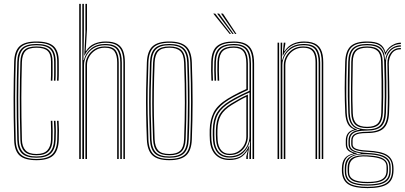

<svg xmlns="http://www.w3.org/2000/svg" viewBox="-20 -820 2089 990"><path d="M168 6Q108 6 81.2 -18.1Q54.5 -42.2 53 -98Q51.2 -161.2 50.6 -215.1Q50 -269 50 -317Q50 -365 50.9 -410.1Q51.8 -455.2 53 -501Q54.5 -556.8 80.9 -581.4Q107.2 -606 168 -606Q229.8 -606 256.4 -581.9Q283 -557.8 283 -502Q283 -479.5 283.2 -455.1Q283.5 -430.8 282 -404H274Q275.5 -431 275.2 -454Q275 -477 275 -502Q275 -554.2 250.2 -576.9Q225.5 -599.5 168 -599.5Q110.5 -599.5 86.5 -575.9Q62.5 -552.2 61 -500.8Q59.8 -455 58.9 -409.8Q58 -364.5 58 -316.6Q58 -268.8 58.6 -215Q59.2 -161.2 61 -98.2Q62.2 -46.8 87.2 -23.6Q112.2 -0.5 168 -0.5Q223.2 -0.5 248.1 -23.6Q273 -46.8 275 -98.2Q276 -120 276 -143.1Q276 -166.2 274 -197H282Q283.8 -171 284 -147.8Q284.2 -124.5 283 -98Q280.8 -42.2 254.1 -18.1Q227.5 6 168 6ZM168 -6.8Q116.2 -6.8 93.2 -28.9Q70.2 -51 69 -98.5Q67.2 -162 66.6 -215.9Q66 -269.8 66 -317.4Q66 -365 66.9 -409.9Q67.8 -454.8 69 -500.5Q70.2 -549.8 93.1 -571.5Q116 -593.2 168 -593.2Q221 -593.2 244 -572.1Q267 -551 267 -502Q267 -477 267.2 -454Q267.5 -431 266 -404H258Q259.5 -431 259.2 -454Q259 -477 259 -502Q259 -547.5 237.9 -567.1Q216.8 -586.8 168 -586.8Q118 -586.8 98.1 -565.5Q78.2 -544.2 77 -500.2Q75.8 -454.2 74.9 -409.4Q74 -364.5 74 -317Q74 -269.5 74.6 -215.9Q75.2 -162.2 77 -98.8Q78.2 -55.5 99.4 -34.4Q120.5 -13.2 168 -13.2Q215.5 -13.2 236.4 -34.6Q257.2 -56 259 -99Q260.2 -124.5 260 -146.4Q259.8 -168.2 258 -197H266Q268 -166 268 -143.6Q268 -121.2 267 -98.5Q265.2 -51 242.1 -28.9Q219 -6.8 168 -6.8ZM168 -19.5Q124.5 -19.5 105.4 -39.6Q86.2 -59.8 85 -98.8Q83.2 -162.5 82.6 -216.2Q82 -270 82 -317.5Q82 -365 82.9 -409.8Q83.8 -454.5 85 -500.2Q86.2 -542.8 105.2 -561.6Q124.2 -580.5 168 -580.5Q212.5 -580.5 231.8 -562.2Q251 -544 251 -502Q251 -481.5 251.2 -456.4Q251.5 -431.2 250 -404H242Q243.5 -431.2 243.2 -456.4Q243 -481.5 243 -502Q243 -540.8 225.6 -557.4Q208.2 -574 168 -574Q127.5 -574 110.9 -556.2Q94.2 -538.5 93 -500Q91.8 -454.2 90.9 -409.4Q90 -364.5 90 -317Q90 -269.5 90.6 -216Q91.2 -162.5 93 -99Q94 -64.2 111.4 -45.1Q128.8 -26 168 -26Q206.8 -26 224.4 -45.2Q242 -64.5 243 -99.5Q243.8 -124.8 243.5 -147.8Q243.2 -170.8 242 -197H250Q251.5 -165.8 251.6 -144.8Q251.8 -123.8 251 -99.2Q249.8 -60 230.4 -39.8Q211 -19.5 168 -19.5Z M616.2 0V-497.5Q616.2 -530.5 608 -553.2Q599.8 -576 579.8 -587.8Q559.8 -599.5 524 -599.5Q483.2 -599.5 456.2 -581.5Q429.2 -563.5 416.2 -533.8H414.5L420.5 -654V-800H428.5V-668L421.8 -556.5H423.5Q440 -583.2 466.5 -594.6Q493 -606 524.8 -606Q563.2 -606 584.8 -593.4Q606.2 -580.8 615.1 -556.6Q624 -532.5 624 -497.5V0ZM388.5 0V-800H396.5V0ZM420.5 0V-484.5Q420.5 -507.2 432.2 -529.2Q444 -551.2 466.4 -565.9Q488.8 -580.5 520.5 -580.5Q562.2 -580.5 577.2 -559Q592.2 -537.5 592.2 -497.5V0H584.2V-497.5Q584.2 -534.5 570.8 -554.2Q557.2 -574 520 -574Q493 -574 472.4 -561.1Q451.8 -548.2 440.1 -527.8Q428.5 -507.2 428.5 -484.5V0ZM404.5 0V-800H412.5V-639L410 -510.2H412.5Q421.5 -547 449.9 -570.1Q478.2 -593.2 522.2 -593.2Q572.2 -593.2 590.2 -568.5Q608.2 -543.8 608.2 -497.5V0H600.2V-497.5Q600.2 -540.8 583.6 -563.8Q567 -586.8 521.5 -586.8Q487 -586.8 462.8 -571.6Q438.5 -556.5 425.9 -533Q413.2 -509.5 413.2 -484.5V0Z M853.2 6Q793.5 6 766.5 -18.9Q739.5 -43.8 737.2 -101Q734.5 -169.5 733.5 -232Q732.5 -294.5 733.5 -359Q734.5 -423.5 737.2 -498Q739.5 -556 766.6 -581Q793.8 -606 853.2 -606Q911.5 -606 939.2 -581.6Q967 -557.2 969.2 -498Q973.2 -387.2 973.1 -293.5Q973 -199.8 969.2 -101Q967 -43.8 940 -18.9Q913 6 853.2 6ZM853.2 -0.5Q909 -0.5 934.1 -23.9Q959.2 -47.2 961.2 -101.2Q965 -200 965.1 -293.6Q965.2 -387.2 961.2 -497.8Q959.2 -552.2 934.1 -575.9Q909 -599.5 853.2 -599.5Q797.5 -599.5 772.4 -575.9Q747.2 -552.2 745.2 -497.8Q742.5 -424 741.5 -359.5Q740.5 -295 741.5 -232.4Q742.5 -169.8 745.2 -101.2Q747.2 -47.8 772.2 -24.1Q797.2 -0.5 853.2 -0.5ZM853.2 -6.8Q801 -6.8 778.1 -29.1Q755.2 -51.5 753.2 -101.5Q750.5 -170.2 749.5 -232.4Q748.5 -294.5 749.5 -358.8Q750.5 -423 753.2 -497.5Q755.2 -548.2 778.2 -570.8Q801.2 -593.2 853.2 -593.2Q902.8 -593.2 927.1 -571.9Q951.5 -550.5 953.2 -497.2Q956 -421 956.8 -353.5Q957.5 -286 956.6 -223.9Q955.8 -161.8 953.2 -101.8Q951.5 -50.8 928.1 -28.8Q904.8 -6.8 853.2 -6.8ZM853.2 -13.2Q900.8 -13.2 922.1 -33.9Q943.5 -54.5 945.2 -102Q949 -201.5 949.1 -294.1Q949.2 -386.8 945.2 -497Q943.5 -546.2 921.5 -566.5Q899.5 -586.8 853.2 -586.8Q806 -586.8 784.6 -566Q763.2 -545.2 761.2 -497.2Q758.5 -423.2 757.5 -358.9Q756.5 -294.5 757.5 -232.1Q758.5 -169.8 761.2 -102Q763.2 -54.5 784.5 -33.9Q805.8 -13.2 853.2 -13.2ZM853.2 -19.5Q810 -19.5 790.5 -38.8Q771 -58 769.2 -102.2Q766.8 -164 765.6 -224.5Q764.5 -285 765.4 -351.5Q766.2 -418 769.2 -497.2Q771 -541.8 790.6 -561.1Q810.2 -580.5 853.2 -580.5Q896.5 -580.5 916 -561Q935.5 -541.5 937.2 -496.8Q941.2 -386.2 941.2 -294.2Q941.2 -202.2 937.2 -102.2Q935.5 -58 916 -38.8Q896.5 -19.5 853.2 -19.5ZM853.2 -26Q892 -26 909.9 -43.6Q927.8 -61.2 929.2 -102.5Q933 -197.5 933.2 -289.6Q933.5 -381.8 929.2 -496.5Q927.8 -539.8 909.1 -556.9Q890.5 -574 853.2 -574Q814 -574 796.5 -556Q779 -538 777.2 -497Q774.2 -417 773.4 -350.6Q772.5 -284.2 773.6 -224.2Q774.8 -164.2 777.2 -102.5Q779 -62.8 795.9 -44.4Q812.8 -26 853.2 -26Z M1282.2 0V-492Q1282.2 -549.5 1259.8 -574.5Q1237.2 -599.5 1185.2 -599.5Q1131.8 -599.5 1105.6 -577.6Q1079.5 -555.8 1077.2 -501.8Q1076.2 -479.8 1076.6 -454.5Q1077 -429.2 1078.2 -404H1070.2Q1069 -429.8 1068.6 -454.9Q1068.2 -480 1069.2 -502Q1071.5 -560 1099.9 -583Q1128.2 -606 1185.2 -606Q1222.8 -606 1245.9 -594.5Q1269 -583 1279.6 -557.9Q1290.2 -532.8 1290.2 -492V0ZM1163.2 -14.2Q1196.8 -14.2 1219.8 -29.6Q1242.8 -45 1254.6 -68.5Q1266.5 -92 1266.5 -116.5V-343.5Q1237 -330.5 1211.1 -316.9Q1185.2 -303.2 1167 -292Q1124 -265.5 1105.2 -233.6Q1086.5 -201.8 1085.2 -150Q1085 -134 1085.1 -123.1Q1085.2 -112.2 1086.2 -96.8Q1089.2 -56.5 1109.5 -35.4Q1129.8 -14.2 1163.2 -14.2ZM1163.2 -20.5Q1132.5 -20.5 1114.8 -40.6Q1097 -60.8 1094.2 -97.8Q1093 -115.5 1093 -125.4Q1093 -135.2 1093.2 -149.5Q1094.5 -199.8 1112.2 -230Q1130 -260.2 1171.5 -285.8Q1190.8 -297.5 1213.4 -310Q1236 -322.5 1258.2 -332.5V-116.5Q1258.2 -94 1247.8 -71.9Q1237.2 -49.8 1216.2 -35.1Q1195.2 -20.5 1163.2 -20.5ZM1163.2 -27Q1190.5 -27 1209.9 -39.9Q1229.2 -52.8 1239.8 -73.2Q1250.2 -93.8 1250.2 -116.5V-320.8Q1230 -311.2 1212.2 -301Q1194.5 -290.8 1175.2 -279Q1135.8 -254.8 1119.1 -225.9Q1102.5 -197 1101.2 -149.2Q1101 -136.8 1101 -126Q1101 -115.2 1102.2 -97.5Q1104.8 -63.8 1120.5 -45.4Q1136.2 -27 1163.2 -27ZM1163.2 5Q1118.8 5 1092.4 -20.9Q1066 -46.8 1062.2 -96Q1061.2 -111 1061.1 -123.1Q1061 -135.2 1061.2 -151Q1062.5 -201 1081.5 -239.5Q1100.5 -278 1154.5 -311.2Q1167.8 -319.2 1182.8 -327.5Q1197.8 -335.8 1214.6 -344.1Q1231.5 -352.5 1250.2 -360.8V-492Q1250.2 -535 1235.2 -554.5Q1220.2 -574 1185.2 -574Q1147 -574 1128.9 -556.8Q1110.8 -539.5 1109.2 -500.5Q1108.2 -478.5 1108.6 -454.2Q1109 -430 1110.2 -404H1102.2Q1100.8 -433 1100.6 -457Q1100.5 -481 1101.2 -500.8Q1103 -542.5 1122.6 -561.5Q1142.2 -580.5 1185.2 -580.5Q1224.2 -580.5 1241.2 -559.5Q1258.2 -538.5 1258.2 -492V-355.8Q1229.5 -343 1202.8 -329.4Q1176 -315.8 1158.5 -304.8Q1112.2 -276.2 1091.4 -241.1Q1070.5 -206 1069.2 -150.8Q1069 -135 1069.1 -123.4Q1069.2 -111.8 1070.2 -96.2Q1073.8 -50.5 1097.9 -26Q1122 -1.5 1163.2 -1.5Q1205.5 -1.5 1228.1 -20Q1250.8 -38.5 1263.2 -67.2H1265.2L1258 -20.5V0H1250V-13.8L1258 -44.5H1256Q1239.8 -18 1217.5 -6.5Q1195.2 5 1163.2 5ZM1266 0V-29.5L1269.8 -90.8H1267.8Q1258.5 -54.8 1232.9 -31.2Q1207.2 -7.8 1163.2 -7.8Q1124.8 -7.8 1103 -31.4Q1081.2 -55 1078.2 -96.8Q1077.2 -113 1077.1 -124.1Q1077 -135.2 1077.2 -150.2Q1078.5 -204.2 1098.4 -237.6Q1118.2 -271 1163 -298.5Q1175.5 -306.2 1191.1 -314.8Q1206.8 -323.2 1225.8 -332.6Q1244.8 -342 1266.5 -351.8V-492Q1266.5 -542 1247.6 -564.4Q1228.8 -586.8 1185.2 -586.8Q1137.8 -586.8 1116.5 -566.6Q1095.2 -546.5 1093.2 -501Q1092.5 -482.8 1092.6 -457.6Q1092.8 -432.5 1094.2 -404H1086.2Q1084.8 -432.2 1084.6 -457.1Q1084.5 -482 1085.2 -501.2Q1087.2 -550.5 1110.6 -571.9Q1134 -593.2 1185.2 -593.2Q1233 -593.2 1253.6 -569.5Q1274.2 -545.8 1274.2 -492V0ZM1164 -645 1079.5 -750H1089.5L1171 -645ZM1178 -645 1099.5 -750H1109.5L1185 -645ZM1192 -645 1119.5 -750H1129.5L1199 -645Z M1639 0V-497.5Q1639 -522.2 1634.5 -541.2Q1630 -560.2 1619.6 -573.2Q1609.2 -586.2 1591.4 -592.9Q1573.5 -599.5 1546.8 -599.5Q1506.8 -599.5 1479.5 -581.5Q1452.2 -563.5 1439 -533.8H1437L1443.2 -600H1451.2V-593.2L1445.2 -556.5H1447.2Q1465 -582.8 1490.6 -594.4Q1516.2 -606 1547.5 -606Q1570.5 -606 1587.4 -601.4Q1604.2 -596.8 1615.6 -587.9Q1627 -579 1633.9 -565.9Q1640.8 -552.8 1643.8 -535.6Q1646.8 -518.5 1646.8 -497.5V0ZM1411.2 0V-600H1419.2V0ZM1443.2 0V-484.5Q1443.2 -507.2 1455 -529.2Q1466.8 -551.2 1489.1 -565.9Q1511.5 -580.5 1543.2 -580.5Q1564 -580.5 1577.9 -575Q1591.8 -569.5 1599.9 -558.9Q1608 -548.2 1611.5 -532.9Q1615 -517.5 1615 -497.5V0H1607V-497.5Q1607 -522.2 1601.2 -539.2Q1595.5 -556.2 1581.6 -565.1Q1567.8 -574 1542.8 -574Q1515.8 -574 1495.1 -561.1Q1474.5 -548.2 1462.9 -527.8Q1451.2 -507.2 1451.2 -484.5V0ZM1427.2 0V-600H1435.2L1433.2 -510.2H1435.2Q1444.2 -547 1472.6 -570.1Q1501 -593.2 1545 -593.2Q1595 -593.2 1613 -568.5Q1631 -543.8 1631 -497.5V0H1623V-497.5Q1623 -540.8 1606.4 -563.8Q1589.8 -586.8 1544.2 -586.8Q1509.8 -586.8 1485.5 -571.6Q1461.2 -556.5 1448.5 -533Q1435.8 -509.5 1435.8 -484.5V0Z M1875 150Q1808.2 150 1777.2 130.9Q1746.2 111.8 1743.2 67.8Q1743 62.2 1742.9 58.1Q1742.8 54 1743 47Q1744 13.8 1757.8 -3.8Q1771.5 -21.2 1801 -28.2V-30.2Q1781.2 -36.2 1772.1 -47Q1763 -57.8 1763 -76.5Q1763 -82.2 1763 -86.1Q1763 -90 1763 -95Q1763 -117.8 1773.6 -132.2Q1784.2 -146.8 1805.2 -151.8V-153.8Q1784.5 -161 1773.4 -181.4Q1762.2 -201.8 1760.2 -238Q1758.8 -270.2 1758 -301.6Q1757.2 -333 1757.4 -364.9Q1757.5 -396.8 1758.2 -430.5Q1759 -464.2 1760 -501Q1761.8 -557.2 1788 -581.6Q1814.2 -606 1873 -606Q1915.5 -606 1937.4 -593.4Q1959.2 -580.8 1967 -551.5H1969Q1975.2 -564.8 1987.2 -575.8Q1999.2 -586.8 2014.8 -593.4Q2030.2 -600 2047 -600V-593Q2018.5 -593 1996.9 -576.6Q1975.2 -560.2 1968.5 -538.5H1966Q1959 -571.2 1937.5 -585.4Q1916 -599.5 1873 -599.5Q1818 -599.5 1793.6 -576.8Q1769.2 -554 1767.8 -501Q1766.5 -452 1765.8 -408.2Q1765 -364.5 1765.5 -322.8Q1766 -281 1768 -237.8Q1769.8 -200.5 1782.8 -179.9Q1795.8 -159.2 1820.2 -153.2V-151.2Q1793.2 -146 1781.6 -132.8Q1770 -119.5 1770 -95Q1770 -90 1770 -86.1Q1770 -82.2 1770 -76.5Q1770 -57.2 1781.6 -46.5Q1793.2 -35.8 1819.2 -30V-27.5Q1782.2 -23.5 1766.9 -5.6Q1751.5 12.2 1750.5 47Q1750.2 54 1750.4 58.1Q1750.5 62.2 1750.8 67.8Q1753.5 108.5 1782.6 126Q1811.8 143.5 1875 143.5Q1942.2 143.5 1971.2 124.5Q2000.2 105.5 2001.8 61.5Q2002 55.8 2002 50.2Q2002 44.8 2001.5 38Q1999.5 1 1970.1 -16.6Q1940.8 -34.2 1875.5 -37Q1845 -38.5 1826.4 -42.9Q1807.8 -47.2 1799.4 -55.5Q1791 -63.8 1791 -76.5Q1791 -82.2 1791 -86.1Q1791 -90 1791 -95Q1791 -119.5 1810.1 -130Q1829.2 -140.5 1873 -140.5Q1927 -140.5 1951.6 -163Q1976.2 -185.5 1978.2 -238.8Q1980 -281.5 1980 -319.6Q1980 -357.8 1979.2 -399.2Q1978.5 -440.8 1977.5 -493.2Q1977 -527.8 1995.9 -550.2Q2014.8 -572.8 2047 -572.8V-566Q2015.2 -566 1999.8 -543.4Q1984.2 -520.8 1984.8 -488.8Q1985.8 -438.5 1986.8 -397.9Q1987.8 -357.2 1987.8 -319.1Q1987.8 -281 1986 -238Q1983.8 -182.8 1958.2 -158.4Q1932.8 -134 1873 -134Q1848.2 -134 1831.6 -130.8Q1815 -127.5 1806.5 -119.1Q1798 -110.8 1798 -95.2Q1798 -90 1798 -86.1Q1798 -82.2 1798 -76.5Q1798 -65.2 1806.6 -58.4Q1815.2 -51.5 1832.6 -48.1Q1850 -44.8 1876 -43.5Q1945 -40.2 1975.1 -21.5Q2005.2 -2.8 2008.5 38Q2009 44.8 2009.1 50.2Q2009.2 55.8 2009 61.5Q2007.5 109 1976.8 129.5Q1946 150 1875 150ZM1875 130.8Q1912.5 130.8 1937.5 124.2Q1962.5 117.8 1975 102.5Q1987.5 87.2 1987.5 61.5Q1987.5 55.8 1987.5 50.2Q1987.5 44.8 1987.2 38Q1986.8 17.8 1974.9 4.5Q1963 -8.8 1938.6 -15.9Q1914.2 -23 1876.2 -24.5Q1817.5 -27.2 1792 -10.2Q1766.5 6.8 1765.2 47Q1765 54 1765 58.1Q1765 62.2 1765.2 67.8Q1766.5 101.8 1792.5 116.2Q1818.5 130.8 1875 130.8ZM1875 124.5Q1820 124.5 1796.9 110.9Q1773.8 97.2 1772.8 67.8Q1772.5 62.2 1772.5 58.1Q1772.5 54 1772.5 47Q1772.5 6.5 1798.1 -7.6Q1823.8 -21.8 1875 -19Q1912.8 -17.2 1935.4 -10.6Q1958 -4 1968.5 8Q1979 20 1980 38Q1980.5 44.8 1980.5 50.2Q1980.5 55.8 1980.2 61.5Q1979.2 95.2 1954.8 109.9Q1930.2 124.5 1875 124.5ZM1875 118Q1909.8 118 1931 112.2Q1952.2 106.5 1962.4 94Q1972.5 81.5 1973 61.5Q1973.2 55.8 1973.2 50.2Q1973.2 44.8 1973 38Q1972.5 22 1963 11.6Q1953.5 1.2 1932 -4.6Q1910.5 -10.5 1874 -13Q1825 -16.5 1802.5 -1.6Q1780 13.2 1780 47Q1780 54 1780 58.1Q1780 62.2 1780 67.8Q1780 93 1802.1 105.5Q1824.2 118 1875 118ZM1875 137.2Q1815 137.2 1787.1 121Q1759.2 104.8 1758 67.8Q1757.8 62.2 1757.8 58.1Q1757.8 54 1757.8 47Q1757.8 10.8 1777.5 -6.5Q1797.2 -23.8 1839.8 -27.8V-29.8Q1806.5 -34 1791.8 -44.9Q1777 -55.8 1777 -76.5Q1777 -82.2 1777 -86.1Q1777 -90 1777 -95Q1777 -120.2 1792.2 -134Q1807.5 -147.8 1835.8 -151V-152.5Q1808.2 -157 1792.8 -177.9Q1777.2 -198.8 1775.8 -237.5Q1774 -280.8 1773.5 -322.5Q1773 -364.2 1773.6 -408.1Q1774.2 -452 1775.5 -501Q1776.8 -550.2 1799.5 -571.8Q1822.2 -593.2 1873 -593.2Q1920.2 -593.2 1941.8 -574.2Q1963.2 -555.2 1965 -512.2H1967Q1969.5 -534 1980.1 -550.5Q1990.8 -567 2007.9 -576.5Q2025 -586 2047 -586.5V-579.5Q2011.2 -579.5 1990.4 -554.4Q1969.5 -529.2 1970.2 -497.5Q1971.5 -442.8 1972 -400.4Q1972.5 -358 1972 -319.5Q1971.5 -281 1970 -237.8Q1968.2 -189.8 1946 -168.2Q1923.8 -146.8 1873 -146.8Q1841.2 -146.8 1821.6 -141.6Q1802 -136.5 1793 -125.1Q1784 -113.8 1784 -95Q1784 -90 1784 -86.1Q1784 -82.2 1784 -76.5Q1784 -54 1805.5 -43.8Q1827 -33.5 1875.2 -31.2Q1914.8 -29.5 1941 -22.1Q1967.2 -14.8 1980.5 -0.1Q1993.8 14.5 1994.2 38Q1994.5 44.8 1994.5 50.2Q1994.5 55.8 1994.5 61.5Q1994.5 102 1966.4 119.6Q1938.2 137.2 1875 137.2ZM1873 -153.2Q1920.5 -153.2 1940.4 -173.8Q1960.2 -194.2 1962 -238.5Q1963.8 -281.2 1964 -319.9Q1964.2 -358.5 1963.5 -402Q1962.8 -445.5 1961 -502.8Q1959.8 -549.2 1938.1 -568Q1916.5 -586.8 1873 -586.8Q1824.8 -586.8 1804.5 -566.4Q1784.2 -546 1783.5 -501Q1782.2 -427.2 1781.9 -364.8Q1781.5 -302.2 1783.5 -237.2Q1785 -192.8 1805.8 -173Q1826.5 -153.2 1873 -153.2ZM1873 -159.5Q1830.8 -159.5 1811.6 -177.9Q1792.5 -196.2 1791.2 -237Q1789.5 -302.2 1789.8 -364.8Q1790 -427.2 1791.2 -501Q1792 -543.5 1811 -562Q1830 -580.5 1873 -580.5Q1914.8 -580.5 1933.2 -562.1Q1951.8 -543.8 1953 -503.5Q1955 -445.8 1955.6 -402.1Q1956.2 -358.5 1955.9 -320Q1955.5 -281.5 1954 -238.8Q1952.8 -199.5 1935 -179.5Q1917.2 -159.5 1873 -159.5ZM1873 -166Q1911 -166 1928 -183.5Q1945 -201 1946 -239Q1947.2 -281.5 1947.6 -320Q1948 -358.5 1947.4 -402.2Q1946.8 -446 1945 -504Q1944 -541 1926.6 -557.5Q1909.2 -574 1873 -574Q1834.2 -574 1817 -557.1Q1799.8 -540.2 1799 -501Q1797.8 -427.2 1797.1 -364.8Q1796.5 -302.2 1799 -237Q1800.2 -200 1817.5 -183Q1834.8 -166 1873 -166Z"/></svg>

Font: Big Shoulders Inline Text Thin Thin
Style: Regular
Weight: 250
Version: Version 2.002